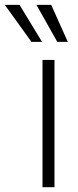

<svg xmlns="http://www.w3.org/2000/svg" viewBox="-100 -780 324 800"><path d="M77.1 -530.3H127V0H77.1ZM-80.1 -759.8H-18.6L75.2 -605.5H31.2ZM51.8 -759.8H113.3L182.6 -605.5H138.7Z"/></svg>

Font: Pretendard JP ExtraLight
Style: Regular
Weight: 200
Designer: Base glyphs from Inter by Rasmus Andersson; Hangeul glyphs from Noto Sans CJK(Source Han Sans) by Jang Soo-young and Kan
Foundry: Kil Hyung-jin
Version: Version 1.309